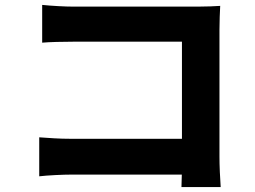

<svg xmlns="http://www.w3.org/2000/svg" viewBox="-20 -737 1040 783"><path d="M152 -717Q181 -714 217.5 -712Q254 -710 280 -710H787Q810 -710 838.5 -711Q867 -712 878 -713Q877 -695 876 -667.5Q875 -640 875 -616V-98Q875 -72 876.5 -36Q878 0 880 26H720Q721 0 721.5 -26.5Q722 -53 722 -81V-567H280Q247 -567 210.5 -566Q174 -565 152 -563ZM140 -177Q167 -175 200.5 -173Q234 -171 268 -171H810V-25H273Q244 -25 205 -23Q166 -21 140 -18Z"/></svg>

Font: Noto Sans TC ExtraBold
Style: Regular
Weight: 800
Designer: Ryoko NISHIZUKA  (kana, bopomofo & ideographs); Paul D. Hunt (Latin, Greek & Cyrillic); Sandoll Communications , Soo-you
Foundry: Adobe
Version: Version 2.004-H2;hotconv 1.0.118;makeotfexe 2.5.65603